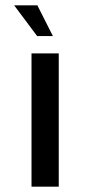

<svg xmlns="http://www.w3.org/2000/svg" viewBox="-20 -699 337 719"><path d="M98 0V-499H200V0ZM119 -564 33 -679H120L178 -564Z"/></svg>

Font: Maven Pro Medium
Style: Regular
Weight: 500
Designer: Joe Prince
Foundry: Joe Prince
Version: Version 2.103